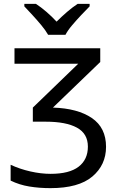

<svg xmlns="http://www.w3.org/2000/svg" viewBox="-20 -964 624 994"><path d="M499 -714V-643L254 -407Q382 -403 455.5 -353Q529 -303 529 -204Q529 -110 458 -50Q387 10 241 10Q183 10 131.5 1.5Q80 -7 35 -29V-111Q82 -89 137 -76.5Q192 -64 242 -64Q339 -64 387 -101Q435 -138 435 -205Q435 -272 378.5 -303Q322 -334 217 -334H150V-407L385 -634H55V-714ZM229 -784Q216 -807 194 -833.5Q172 -860 148 -886Q124 -912 106 -931V-944H166Q192 -927 220 -903Q248 -879 273 -852Q300 -879 328 -903Q356 -927 382 -944H444V-931Q425 -912 400.5 -886Q376 -860 353.5 -833.5Q331 -807 319 -784Z"/></svg>

Font: Go Noto Kurrent-Regular
Style: Regular
Weight: 400
Designer: Monotype Design Team
Foundry: Monotype Imaging Inc.
Version: Version 2.012; ttfautohint (v1.8.4.7-5d5b)